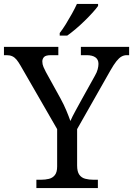

<svg xmlns="http://www.w3.org/2000/svg" viewBox="-25 -951 673 971"><path d="M159 0V-42H182Q204 -42 222.5 -46.5Q241 -51 252.5 -65.5Q264 -80 264 -109V-298L79 -619Q68 -638 58.5 -649.5Q49 -661 37 -666.5Q25 -672 8 -672H-5V-714H270V-672H233Q206 -672 197.5 -662.5Q189 -653 189 -640Q189 -626 195 -612Q201 -598 207 -587L281 -453Q298 -422 310.5 -392Q323 -362 331 -339Q340 -360 357 -391Q374 -422 391 -453L455 -568Q465 -585 469 -600.5Q473 -616 473 -628Q473 -650 457.5 -661Q442 -672 413 -672H384V-714H628V-672H616Q602 -672 589.5 -665Q577 -658 563.5 -641Q550 -624 533 -594L365 -298V-114Q365 -83 376 -67.5Q387 -52 406 -47Q425 -42 447 -42H470V0ZM277 -784Q292 -803 308 -829Q324 -855 339 -882Q354 -909 364 -931H471V-921Q462 -908 444 -888Q426 -868 403.5 -846Q381 -824 358 -804.5Q335 -785 315 -771H277Z"/></svg>

Font: Noto Serif Gurmukhi
Style: Regular
Weight: 400
Designer: Vaibhav Singh and the Monotype Design Team
Foundry: Monotype Imaging Inc.
Version: Version 2.003